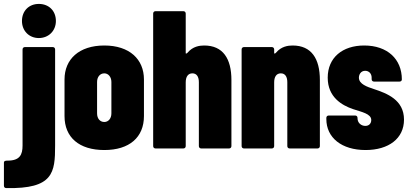

<svg xmlns="http://www.w3.org/2000/svg" viewBox="-93 -757 2089 979"><path d="M105 -563C155 -563 192 -600 192 -650C192 -702 156 -737 105 -737C55 -737 19 -702 19 -650C19 -600 55 -563 105 -563ZM-61 202C179 207 188 123 188 -15V-505C188 -512 183 -517 176 -517H34C27 -517 22 -512 22 -505V-15C22 32 8 62 -54 62C-65 62 -73 63 -73 73V190C-73 197 -69 202 -61 202Z M439 8C567 8 641 -57 641 -165V-352C641 -455 567 -525 439 -525C310 -525 236 -455 236 -352V-165C236 -57 310 8 439 8ZM439 -135C417 -135 402 -152 402 -179V-339C402 -365 417 -383 439 -383C459 -383 475 -365 475 -339V-179C475 -152 459 -135 439 -135Z M948 -525C924 -525 890 -520 864 -489C861 -485 858 -484 856 -484C855 -484 854 -484 854 -486V-688C854 -695 849 -700 842 -700H700C693 -700 688 -695 688 -688V-12C688 -5 693 0 700 0H842C849 0 854 -5 854 -12V-337C854 -366 866 -383 888 -383C909 -383 921 -367 921 -338V-12C921 -5 926 0 933 0H1075C1082 0 1087 -5 1087 -12V-349C1087 -458 1044 -525 948 -525Z M1399 -525C1375 -525 1341 -520 1315 -489C1312 -485 1309 -484 1307 -484C1306 -484 1305 -484 1305 -486V-505C1305 -512 1300 -517 1293 -517H1151C1144 -517 1139 -512 1139 -505V-12C1139 -5 1144 0 1151 0H1293C1300 0 1305 -5 1305 -12V-337C1305 -366 1317 -383 1339 -383C1360 -383 1372 -367 1372 -338V-12C1372 -5 1377 0 1384 0H1526C1533 0 1538 -5 1538 -12V-349C1538 -458 1495 -525 1399 -525Z M1771 8C1889 8 1967 -51 1967 -147C1967 -248 1880 -281 1813 -303C1780 -314 1737 -328 1737 -361C1737 -377 1747 -396 1769 -396C1787 -396 1802 -383 1802 -361V-353C1802 -346 1807 -341 1814 -341H1944C1951 -341 1956 -345 1956 -352C1956 -456 1882 -525 1764 -525C1653 -525 1578 -463 1578 -361C1578 -261 1651 -220 1706 -201C1751 -186 1800 -177 1800 -145C1800 -128 1789 -115 1770 -115C1750 -115 1730 -129 1730 -154V-156C1730 -163 1725 -168 1718 -168H1583C1576 -168 1571 -163 1571 -156V-150C1571 -55 1649 8 1771 8Z"/></svg>

Font: Barlow Condensed ExtraBold
Style: Regular
Weight: 800
Width: 3
Designer: Jeremy Tribby
Foundry: Tribby Type
Version: Version 1.422;hotconv 1.0.109;makeotfexe 2.5.65596